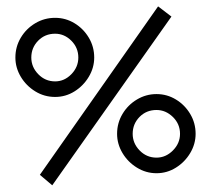

<svg xmlns="http://www.w3.org/2000/svg" viewBox="-20 -503 649 590"><path d="M140.6 66.4 102.5 34.2 465.8 -483.4 506.8 -452.1ZM149.4 -205.1Q116.2 -205.1 88.4 -222.2Q60.5 -239.3 43.9 -267.1Q27.3 -294.9 27.3 -326.2Q27.3 -359.4 43.9 -387.2Q60.5 -415 88.4 -431.6Q116.2 -448.2 149.4 -448.2Q181.6 -448.2 209 -431.6Q236.3 -415 252.9 -387.2Q269.5 -359.4 269.5 -326.2Q269.5 -294.9 252.9 -267.1Q236.3 -239.3 209 -222.2Q181.6 -205.1 149.4 -205.1ZM149.4 -252.9Q177.7 -252.9 199.2 -274.9Q220.7 -296.9 220.7 -326.2Q220.7 -356.4 199.2 -377.9Q177.7 -399.4 149.4 -399.4Q118.2 -399.4 97.2 -377.9Q76.2 -356.4 76.2 -326.2Q76.2 -296.9 97.7 -274.9Q119.1 -252.9 149.4 -252.9ZM460.9 29.3Q428.7 29.3 400.9 12.2Q373 -4.9 356.4 -32.7Q339.8 -60.5 339.8 -91.8Q339.8 -125 356.4 -152.8Q373 -180.7 400.9 -197.3Q428.7 -213.9 460.9 -213.9Q493.2 -213.9 520.5 -197.3Q547.9 -180.7 564.5 -152.8Q581.1 -125 581.1 -91.8Q581.1 -60.5 564.5 -32.7Q547.9 -4.9 520.5 12.2Q493.2 29.3 460.9 29.3ZM460.9 -18.6Q489.3 -18.6 511.2 -40.5Q533.2 -62.5 533.2 -91.8Q533.2 -122.1 511.2 -143.6Q489.3 -165 460.9 -165Q429.7 -165 408.7 -143.6Q387.7 -122.1 387.7 -91.8Q387.7 -62.5 409.2 -40.5Q430.7 -18.6 460.9 -18.6Z"/></svg>

Font: Padauk
Style: Regular
Weight: 400
Designer: Debbi Hosken, Becca Hirsbrunner Spalinger
Foundry: SIL International
Version: Version 5.003